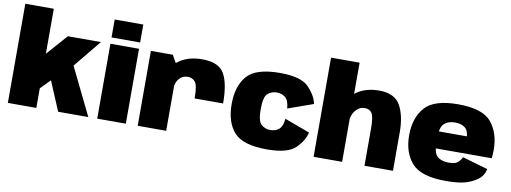

<svg xmlns="http://www.w3.org/2000/svg" viewBox="-63 -1137 3987 1497"><g transform="rotate(10 1931.0 -389.0)"><path d="M37 0H262.5V-243L250.5 -143L372.5 -267.5L326 -259.5L435 0H674L485.5 -386L472 -352L669.5 -593H407.5L218.5 -379L262.5 -347.5V-785H37Z M744.5 0H971V-593H744.5ZM744.5 -785V-643H971V-785Z M1465 -287H1690.5Q1690.5 -445 1646.5 -521.5Q1602.5 -598 1471 -598Q1353 -598 1278 -537.5Q1203 -477 1203 -386.5L1289.5 -340Q1289.5 -381 1315.8 -412.5Q1342 -444 1384.5 -444Q1421 -444 1443 -417.2Q1465 -390.5 1465 -287ZM1065 0H1290.5V-500.5L1238.5 -593H1065Z M2088 6.5Q2254.5 6.5 2315.8 -55.8Q2377 -118 2389.5 -180L2189.5 -254Q2184.5 -193.5 2157.2 -170.2Q2130 -147 2088 -147Q2047 -147 2017 -173.2Q1987 -199.5 1987 -294.5Q1987 -391.5 2017 -417.8Q2047 -444 2088 -444Q2130 -444 2157.2 -420.8Q2184.5 -397.5 2189.5 -335L2389.5 -406Q2377 -470.5 2315.8 -534.5Q2254.5 -598.5 2088 -598.5Q1896.5 -598.5 1826.8 -517.8Q1757 -437 1757 -294.5Q1757 -152 1826.8 -72.8Q1896.5 6.5 2088 6.5Z M2457.5 0H2683.5V-785H2457.5ZM2860.5 0H3086V-304.5Q3086 -435.5 3040.8 -516.5Q2995.5 -597.5 2871.5 -597.5Q2736 -597.5 2652.8 -511.2Q2569.5 -425 2569.5 -341.5L2679.5 -298Q2679.5 -365 2710.5 -404.2Q2741.5 -443.5 2785 -443.5Q2824 -443.5 2842.2 -415.8Q2860.5 -388 2860.5 -293Z M3501.5 6.5V-138Q3447.5 -138 3413.8 -164.5Q3380 -191 3380 -295.5Q3380 -398 3412.8 -426.5Q3445.5 -455 3497.5 -455Q3549.5 -455 3578.8 -430.5Q3608 -406 3608 -346L3614.5 -364.5H3361V-230H3827Q3831.5 -258.5 3831.5 -295.5Q3831.5 -429 3762 -514Q3692.5 -599 3497 -599Q3307 -599 3234.5 -516Q3162 -433 3162 -295.5Q3162 -158 3235 -75.8Q3308 6.5 3501.5 6.5ZM3501.5 -138V6.5Q3602.5 6.5 3656.8 -9Q3711 -24.5 3753 -54.5Q3795 -84.5 3808 -140.5L3606.5 -199Q3594 -177 3582 -163.5Q3570 -150 3552 -144Q3534 -138 3501.5 -138Z"/></g></svg>

Font: Anybody UltraCondensed Thin Black
Style: Regular
Weight: 900
Version: Version 1.111